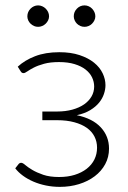

<svg xmlns="http://www.w3.org/2000/svg" viewBox="-20 -704 486 730"><path d="M38 0ZM47.5 -450.5Q74 -475 113.2 -490.2Q152.5 -505.5 205.5 -505.5Q249.5 -505.5 282.5 -494.5Q315.5 -483.5 337.5 -465.8Q359.5 -448 370.2 -425.5Q381 -403 381 -380Q381 -364 375.2 -346.8Q369.5 -329.5 356.8 -313.8Q344 -298 323 -285.2Q302 -272.5 272 -266Q332 -253.5 363.2 -219.8Q394.5 -186 394.5 -139Q394.5 -106.5 380 -79.8Q365.5 -53 340 -33.8Q314.5 -14.5 280.5 -4Q246.5 6.5 207.5 6.5Q180 6.5 154.5 1.2Q129 -4 107 -13.5Q85 -23 67.2 -36Q49.5 -49 38 -64L50.5 -80Q54.5 -85 60.5 -85Q66.5 -85 76.2 -76.5Q86 -68 102.8 -58Q119.5 -48 144.2 -39.5Q169 -31 204.5 -31Q237.5 -31 264 -39.2Q290.5 -47.5 309.5 -62.2Q328.5 -77 338.8 -97.5Q349 -118 349 -142.5Q349 -165.5 339.2 -184.8Q329.5 -204 310.2 -217.8Q291 -231.5 262.5 -239.2Q234 -247 197 -247H141V-280H197Q229 -280 255.2 -287.2Q281.5 -294.5 299.8 -307.2Q318 -320 328 -337.2Q338 -354.5 338 -375Q338 -393 330 -409.8Q322 -426.5 305.5 -439.5Q289 -452.5 263.8 -460.2Q238.5 -468 204 -468Q171 -468 147.5 -461.5Q124 -455 108.5 -447Q93 -439 83.8 -432.5Q74.5 -426 70 -426Q66 -426 63.5 -427.5Q61 -429 58.5 -433ZM166.5 -642Q166.5 -634 163 -626.8Q159.5 -619.5 153.8 -614Q148 -608.5 140.5 -605.2Q133 -602 125 -602Q116.5 -602 109.2 -605.2Q102 -608.5 96.2 -614Q90.5 -619.5 87.2 -626.8Q84 -634 84 -642Q84 -650.5 87.2 -658Q90.5 -665.5 96.2 -671.2Q102 -677 109.2 -680.2Q116.5 -683.5 125 -683.5Q133 -683.5 140.5 -680.2Q148 -677 153.8 -671.2Q159.5 -665.5 163 -658Q166.5 -650.5 166.5 -642ZM342.5 -642Q342.5 -634 339 -626.8Q335.5 -619.5 330 -614Q324.5 -608.5 317 -605.2Q309.5 -602 301.5 -602Q293 -602 285.5 -605.2Q278 -608.5 272.5 -614Q267 -619.5 263.8 -626.8Q260.5 -634 260.5 -642Q260.5 -659 272.5 -671.2Q284.5 -683.5 301.5 -683.5Q309.5 -683.5 317 -680.2Q324.5 -677 330 -671.2Q335.5 -665.5 339 -658Q342.5 -650.5 342.5 -642Z"/></svg>

Font: Lato Light
Style: Regular
Weight: 300
Designer: Lukasz Dziedzic
Foundry: tyPoland Lukasz Dziedzic
Version: Version 2.007; 2014-02-27